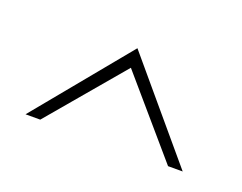

<svg xmlns="http://www.w3.org/2000/svg" viewBox="-43 -368 362 287"><g transform="rotate(20 138.0 -225.0)"><path d="M136.7 -300 263.3 -150H240L137.5 -269.2L36.7 -150H13.3Z"/></g></svg>

Font: Sirivennela
Style: Regular
Weight: 400
Designer: Appaji Ambarisha Darbha
Foundry: Appaji Ambarisha Darbha
Version: Version 1.00; ttfautohint (v1.8.4.7-5d5b)